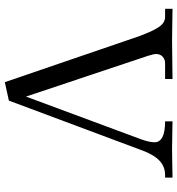

<svg xmlns="http://www.w3.org/2000/svg" viewBox="12 -780 768 833"><g transform="rotate(-90 396.5 -363.0)"><path d="M43 1V-31.2H53.7Q90.3 -31.2 115.7 -54.9Q141.1 -78.6 159.2 -126L377 -709L457 -726.6L658.2 -138.7Q668.9 -111.8 675.5 -96.7Q682.1 -81.5 692.6 -64.2Q703.1 -46.9 714.6 -39.1Q726.1 -31.2 740.2 -31.2H775.4V1Q766.1 1 714.4 0Q662.6 -1 638.7 -1Q614.7 -1 547.4 0Q480 1 470.7 1V-31.2H539.1Q555.7 -31.2 567.4 -41.7Q579.1 -52.2 579.1 -70.3Q579.1 -81.1 571.3 -105.5L394.5 -634.8L210 -137.7Q196.3 -100.6 196.3 -77.1Q196.3 -31.2 287.1 -31.2V1Q284.2 1 234.4 0Q184.6 -1 164.1 -1Q143.6 -1 94.7 0Q45.9 1 43 1Z"/></g></svg>

Font: Theano Old Style
Style: Regular
Weight: 400
Designer: Alexey Kryukov
Version: Version 2.00